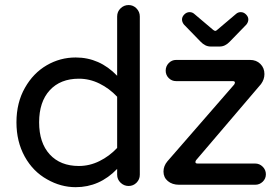

<svg xmlns="http://www.w3.org/2000/svg" viewBox="-20 -739 1123 769"><path d="M168.9 -20.5Q112.3 -51.8 79.1 -111.8Q45.9 -171.9 45.9 -249Q45.9 -328.1 80.1 -387.7Q113.3 -446.3 167 -477.5Q220.7 -508.8 283.2 -508.8Q378.9 -508.8 449.2 -435.5V-672.9Q449.2 -692.4 462.9 -705.6Q476.6 -718.8 495.1 -718.8Q513.7 -718.8 526.9 -705.1Q540 -691.4 540 -672.9V-39.1Q540 -20.5 526.9 -7.3Q513.7 5.9 495.1 5.9Q476.6 5.9 462.9 -7.3Q449.2 -20.5 449.2 -39.1V-62.5Q378.9 10.7 283.2 10.7Q223.6 10.7 168.9 -20.5ZM449.2 -146.5V-351.6Q418 -384.8 378.4 -404.3Q338.9 -423.8 295.9 -423.8Q221.7 -423.8 179.2 -377.4Q136.7 -331.1 136.7 -249Q136.7 -167 179.2 -120.6Q221.7 -74.2 295.9 -74.2Q338.9 -74.2 378.4 -93.8Q418 -113.3 449.2 -146.5ZM634.8 -51.8Q634.8 -74.2 650.4 -92.8L918 -400.4Q920.9 -405.3 920.9 -408.2Q920.9 -414.1 912.1 -414.1H685.5Q668 -414.1 655.8 -426.3Q643.6 -438.5 643.6 -456.1Q643.6 -473.6 655.8 -486.3Q668 -499 685.5 -499H981.4Q1006.8 -499 1022.9 -482.9Q1039.1 -466.8 1039.1 -442.4Q1039.1 -420.9 1025.4 -402.3L765.6 -97.7Q762.7 -93.8 762.7 -89.8Q762.7 -84 771.5 -84H1002Q1019.5 -84 1032.2 -71.3Q1044.9 -58.6 1044.9 -41Q1044.9 -23.4 1032.2 -11.2Q1019.5 1 1002 1H697.3Q669.9 1 652.3 -13.7Q634.8 -28.3 634.8 -51.8ZM783.2 -572.3 716.8 -640.6Q709 -650.4 709 -661.1Q709 -671.9 718.3 -681.2Q727.5 -690.4 739.3 -690.4Q750 -690.4 757.8 -683.6L834 -619.1Q839.8 -615.2 841.8 -615.2Q845.7 -615.2 849.6 -619.1L925.8 -683.6Q933.6 -690.4 944.3 -690.4Q956.1 -690.4 965.3 -681.2Q974.6 -671.9 974.6 -661.1Q974.6 -650.4 966.8 -640.6L900.4 -572.3Q881.8 -552.7 860.4 -552.7H823.2Q801.8 -552.7 783.2 -572.3Z"/></svg>

Font: jf-openhuninn-2.1
Style: Regular
Weight: 400
Designer: [Kosugi Maru]
Designed by MOTOYA      

[Varela Round]
Joe Prince (Latin component); Avraham Cornfeld (Hebrew component)
Foundry: justfont Co., Ltd.
Version: 2.1